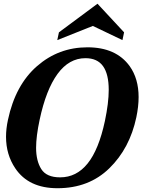

<svg xmlns="http://www.w3.org/2000/svg" viewBox="-20 -996 785 1026"><path d="M287.1 9.8Q132.8 9.8 61.5 -96.7Q12.2 -169.9 12.2 -265.1Q12.2 -308.1 22.5 -355.5Q62 -541.5 177.5 -642.3Q293 -743.2 447.3 -743.2Q600.1 -743.2 672.9 -642.6Q720.7 -575.7 720.7 -477.1Q720.7 -427.2 708.5 -369.1Q673.3 -203.1 564.2 -96.7Q455.1 9.8 287.1 9.8ZM301.3 -48.3Q388.7 -48.3 448.2 -122.3Q507.8 -196.3 540.5 -349.1Q561 -446.3 561 -515.6Q561 -600.1 530.5 -642.6Q500 -685.1 436.5 -685.1Q349.1 -685.1 287.6 -601.1Q226.1 -517.1 191.9 -356.4Q172.9 -268.1 172.9 -206.1Q172.9 -136.2 200.7 -92.3Q228.5 -48.3 301.3 -48.3ZM634.3 -781.7 476.1 -857.4 286.1 -781.7 294.9 -823.2 501 -976.1 643.1 -823.2Z"/></svg>

Font: Munson
Style: Bold Italic
Weight: 700
Italic angle: -12°
Designer: Paul James MIller
Foundry: High-Logic / Made with FontCreator
Version: Version 2.10;May 5, 2019;FontCreator 11.5.0.2430 64-bit